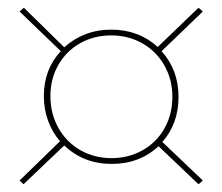

<svg xmlns="http://www.w3.org/2000/svg" viewBox="-20 -479 578 499"><path d="M402 -110 507 -10 496 0 392 -99Q343 -53 270 -53Q197 -53 147 -101L41 0L31 -10L136 -112Q116 -135 105 -165Q94 -195 94 -229Q94 -299 138 -346L31 -449L42 -459L147 -356Q171 -378 202 -390Q233 -402 269 -402Q340 -402 390 -357L496 -459L507 -449L400 -346Q444 -297 444 -227Q444 -158 402 -110ZM428 -227Q428 -272 407.5 -308.5Q387 -345 350.5 -366Q314 -387 269 -387Q224 -387 188 -366.5Q152 -346 131.5 -310Q111 -274 111 -229Q111 -184 131.5 -147Q152 -110 188.5 -89Q225 -68 270 -68Q314 -68 350.5 -88.5Q387 -109 407.5 -145.5Q428 -182 428 -227Z"/></svg>

Font: Ysabeau SC Thin
Style: Regular
Weight: 200
Designer: Christian Thalmann (Catharsis Fonts)
Version: Version 0.003